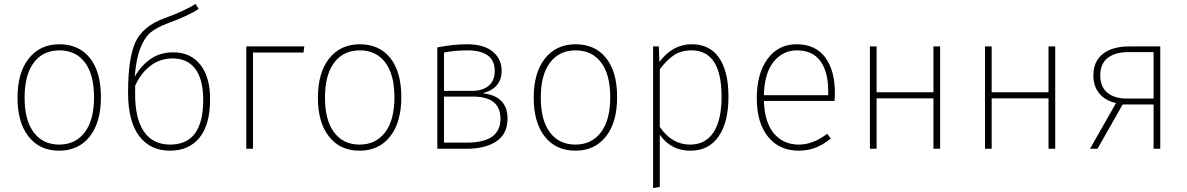

<svg xmlns="http://www.w3.org/2000/svg" viewBox="-20 -756 6032 976"><path d="M282 -531Q381 -531 437 -461Q493 -391 493 -262Q493 -134 436 -62Q379 10 281 10Q182 10 125.5 -61.5Q69 -133 69 -259Q69 -387 126.5 -459Q184 -531 282 -531ZM105 -259Q105 -145 151.5 -83Q198 -21 281 -21Q363 -21 410.5 -83Q458 -145 458 -262Q458 -377 411.5 -438.5Q365 -500 282 -500Q199 -500 152 -438Q105 -376 105 -259Z M860 -490Q949 -490 998.5 -427Q1048 -364 1048 -252Q1048 -122 994 -56Q940 10 844 10Q744 10 687.5 -64.5Q631 -139 631 -285Q631 -457 667.5 -539.5Q704 -622 815 -663Q922 -702 974 -736L990 -711Q947 -680 829 -636Q776 -616 745.5 -591Q715 -566 693.5 -511.5Q672 -457 665 -366Q694 -419 743 -454.5Q792 -490 860 -490ZM845 -21Q1013 -21 1013 -248Q1013 -352 973 -405.5Q933 -459 858 -459Q793 -459 744 -421Q695 -383 667 -320V-280Q666 -154 711.5 -87.5Q757 -21 845 -21Z M1266 0H1232V-520H1527L1523 -489H1266Z M1809 -531Q1908 -531 1964 -461Q2020 -391 2020 -262Q2020 -134 1963 -62Q1906 10 1808 10Q1709 10 1652.5 -61.5Q1596 -133 1596 -259Q1596 -387 1653.5 -459Q1711 -531 1809 -531ZM1632 -259Q1632 -145 1678.5 -83Q1725 -21 1808 -21Q1890 -21 1937.5 -83Q1985 -145 1985 -262Q1985 -377 1938.5 -438.5Q1892 -500 1809 -500Q1726 -500 1679 -438Q1632 -376 1632 -259Z M2433 -282Q2560 -268 2560 -153Q2560 -76 2504 -38Q2448 0 2354 0H2203V-515Q2283 -531 2354 -531Q2440 -531 2485 -493.5Q2530 -456 2530 -396Q2530 -307 2433 -282ZM2355 -500Q2294 -500 2237 -489V-294H2378Q2434 -294 2464.5 -320.5Q2495 -347 2495 -395Q2495 -500 2355 -500ZM2353 -31Q2524 -31 2524 -152Q2524 -265 2385 -265H2237V-31Z M2906 -531Q3005 -531 3061 -461Q3117 -391 3117 -262Q3117 -134 3060 -62Q3003 10 2905 10Q2806 10 2749.5 -61.5Q2693 -133 2693 -259Q2693 -387 2750.5 -459Q2808 -531 2906 -531ZM2729 -259Q2729 -145 2775.5 -83Q2822 -21 2905 -21Q2987 -21 3034.5 -83Q3082 -145 3082 -262Q3082 -377 3035.5 -438.5Q2989 -500 2906 -500Q2823 -500 2776 -438Q2729 -376 2729 -259Z M3497 -531Q3588 -531 3635.5 -462Q3683 -393 3683 -264Q3683 -135 3633 -62.5Q3583 10 3490 10Q3391 10 3334 -71V194L3300 200V-520H3329L3332 -441Q3398 -531 3497 -531ZM3488 -21Q3566 -21 3607 -83.5Q3648 -146 3648 -264Q3648 -500 3495 -500Q3443 -500 3406.5 -476Q3370 -452 3334 -404V-111Q3395 -21 3488 -21Z M4224 -283Q4224 -261 4222 -243H3863Q3867 -132 3915 -76.5Q3963 -21 4041 -21Q4113 -21 4185 -76L4203 -52Q4130 10 4041 10Q3942 10 3884.5 -60.5Q3827 -131 3827 -256Q3827 -383 3882 -457Q3937 -531 4029 -531Q4125 -531 4174.5 -464.5Q4224 -398 4224 -283ZM4190 -272V-295Q4190 -390 4150.5 -445Q4111 -500 4031 -500Q3960 -500 3913 -442.5Q3866 -385 3863 -272Z M4725 0V-256H4436V0H4402V-520H4436V-287H4725V-520H4759V0Z M5310 0V-256H5021V0H4987V-520H5021V-287H5310V-520H5344V0Z M5720 -520H5878V0H5844V-225H5687L5559 0H5521L5653 -232Q5597 -245 5567.5 -281.5Q5538 -318 5538 -372Q5538 -444 5586 -482Q5634 -520 5720 -520ZM5707 -255H5844V-491H5719Q5651 -492 5612 -462.5Q5573 -433 5573 -373Q5573 -314 5609.5 -284.5Q5646 -255 5707 -255Z"/></svg>

Font: Fira Sans UltraLight
Style: Regular
Weight: 200
Designer: Carrois Corporate & Edenspiekermann AG
Foundry: Carrois Corporate GbR & Edenspiekermann AG
Version: Version 4.106;PS 004.106;hotconv 1.0.70;makeotf.lib2.5.58329